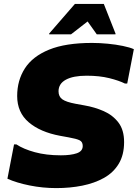

<svg xmlns="http://www.w3.org/2000/svg" viewBox="-20 -952 706 984"><path d="M52 -212H64Q100 -188 158.5 -172Q217 -156 292 -156Q343 -156 373.5 -166.5Q404 -177 404 -204Q404 -225 388 -233Q372 -241 332 -248L288 -256Q186 -275 127 -325.5Q68 -376 68 -460Q68 -540 107.5 -601.5Q147 -663 231.5 -697.5Q316 -732 452 -732Q490 -732 532 -728Q574 -724 610 -716.5Q646 -709 666 -700L632 -524H620Q590 -539 540 -551.5Q490 -564 424 -564Q355 -564 317.5 -543.5Q280 -523 280 -484Q280 -457 299.5 -443Q319 -429 368 -420L412 -412Q465 -403 511.5 -382.5Q558 -362 587 -324Q616 -286 616 -224Q616 -158 588.5 -112.5Q561 -67 512.5 -40Q464 -13 401.5 -0.5Q339 12 268 12Q199 12 132 -1.5Q65 -15 18 -36ZM232 -776V-780L364 -932H512L572 -780V-776H476L429 -842L344 -776Z"/></svg>

Font: Kufam Black
Style: Italic
Weight: 900
Italic angle: -11°
Designer: Artur Schmal
Foundry: Original Type
Version: Version 1.301; ttfautohint (v1.8.3)